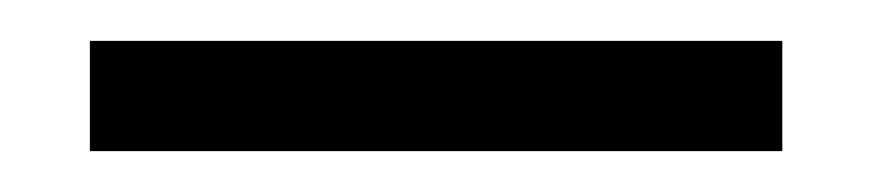

<svg xmlns="http://www.w3.org/2000/svg" viewBox="-20 -720 427 94"><path d="M24 -700C24 -700 24 -646 24 -646C24 -646 363 -646 363 -646C363 -646 363 -700 363 -700C363 -700 24 -700 24 -700Z"/></svg>

Font: wox.body
Style: Regular
Weight: 500
Designer: Ninad Kale (Devanagari), Jonny Pinhorn (Latin)
Foundry: Indian Type Foundry
Version: ""